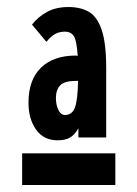

<svg xmlns="http://www.w3.org/2000/svg" viewBox="-20 -658 390 546"><path d="M144 -259Q104 -259 82.5 -289.5Q61 -320 61 -366Q61 -431 96.5 -465.5Q132 -500 196 -500Q198 -500 201 -499Q198 -544 189.5 -556Q181 -568 165 -568Q149 -568 137 -561.5Q125 -555 112 -539L71 -588Q88 -610 113.5 -624Q139 -638 175 -638Q209 -638 232.5 -624.5Q256 -611 269 -573.5Q282 -536 282 -464V-267H203V-293Q192 -274 178.5 -266.5Q165 -259 144 -259ZM139 -379Q139 -360 146 -345.5Q153 -331 165 -331Q185 -331 193 -352Q201 -373 202 -428Q201 -428 199 -428Q197 -428 196 -428Q164 -428 151.5 -415.5Q139 -403 139 -379ZM43 -222H308V-132H43Z"/></svg>

Font: Inconsolata ExtraCondensed ExtraBold
Style: Regular
Weight: 800
Width: 2
Monospace: yes
Designer: Raph Levien, Cyreal, Brenton Simpson
Foundry: Raph Levien, Cyreal, Google
Version: Version 3.001; ttfautohint (v1.8.2.53-6de2)